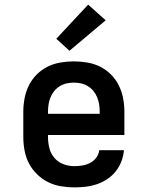

<svg xmlns="http://www.w3.org/2000/svg" viewBox="-20 -804 640 832"><path d="M302 8Q273 8 243.5 3Q214 -2 188 -15Q162 -28 140.5 -49Q119 -70 105.5 -96Q92 -122 86.5 -151.5Q81 -181 81 -210V-320Q81 -349 86.5 -378Q92 -407 105 -433.5Q118 -460 139 -481Q160 -502 186 -515Q212 -528 241.5 -533Q271 -538 300 -538Q329 -538 358.5 -533Q388 -528 414 -515Q440 -502 461 -481Q482 -460 495 -433.5Q508 -407 513.5 -378Q519 -349 519 -320V-219H188V-210Q188 -186 194 -162Q200 -138 216 -119.5Q232 -101 255 -92.5Q278 -84 302 -84Q320 -84 337.5 -87Q355 -90 370.5 -98Q386 -106 397 -120.5Q408 -135 410 -153H517Q515 -128 506 -104.5Q497 -81 481.5 -61.5Q466 -42 445 -28Q424 -14 400.5 -6Q377 2 352 5Q327 8 302 8ZM412 -311V-320Q412 -336 409.5 -352Q407 -368 401 -382.5Q395 -397 385 -409.5Q375 -422 361 -430.5Q347 -439 331.5 -442.5Q316 -446 300 -446Q284 -446 268.5 -442.5Q253 -439 239 -430.5Q225 -422 215 -409.5Q205 -397 199 -382.5Q193 -368 190.5 -352Q188 -336 188 -320V-311ZM281 -584 224 -636 362 -784 438 -716Z"/></svg>

Font: Iosevka Slab Semibold Extended
Style: Regular
Weight: 600
Width: 7
Monospace: yes
Designer: Belleve Invis
Foundry: Belleve Invis
Version: Version 11.1.0; ttfautohint (v1.8.3)